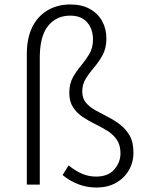

<svg xmlns="http://www.w3.org/2000/svg" viewBox="-20 -826 649 859"><path d="M412 13Q368 13 329.5 -2Q291 -17 260 -43L287 -86Q318 -61 347.5 -48.5Q377 -36 410 -36Q464 -36 491.5 -68Q519 -100 519 -140Q519 -177 502.5 -201Q486 -225 460 -241Q434 -257 404.5 -271.5Q375 -286 349 -303.5Q323 -321 306.5 -346.5Q290 -372 290 -411Q290 -451 306 -479.5Q322 -508 343 -533Q364 -558 380 -585Q396 -612 396 -649Q396 -696 370 -726Q344 -756 294 -756Q232 -756 195 -710Q158 -664 158 -568V0H100V-585Q100 -654 123.5 -703Q147 -752 191.5 -779Q236 -806 295 -806Q346 -806 382 -786Q418 -766 437 -731.5Q456 -697 456 -654Q456 -611 439.5 -580.5Q423 -550 401.5 -525Q380 -500 364 -474.5Q348 -449 348 -417Q348 -386 364.5 -366.5Q381 -347 407 -332.5Q433 -318 462.5 -303Q492 -288 517.5 -268.5Q543 -249 560 -219.5Q577 -190 577 -143Q577 -99 556 -63.5Q535 -28 498 -7.5Q461 13 412 13Z"/></svg>

Font: Noto Sans TC Thin Light
Style: Regular
Weight: 300
Version: Version 2.004-H2;hotconv 1.0.118;makeotfexe 2.5.65603